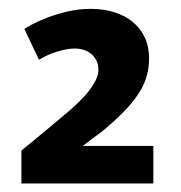

<svg xmlns="http://www.w3.org/2000/svg" viewBox="-20 -747 417 442"><path d="M153.8 -635.3Q139.2 -635.3 125 -631.8Q110.8 -628.4 99.4 -624Q87.9 -619.6 79.8 -615.2Q71.8 -610.8 69.8 -609.4L36.1 -680.2Q39.6 -683.1 53.7 -690.7Q67.9 -698.2 88.6 -706.3Q109.4 -714.4 135.3 -720.5Q161.1 -726.6 189 -726.6Q218.3 -726.6 242.7 -719Q267.1 -711.4 285.2 -696.8Q303.2 -682.1 313.2 -660.9Q323.2 -639.6 323.2 -612.3Q323.2 -593.3 318.6 -575Q314 -556.6 302.7 -537.6Q291.5 -518.6 272.9 -498.3Q254.4 -478 227.1 -454.6Q221.2 -449.2 212.2 -442.4Q203.1 -435.5 194.3 -429Q185.5 -422.4 179 -417.5Q172.4 -412.6 170.9 -411.1H333V-324.7H29.3V-400.4Q58.6 -424.3 86.9 -447.8Q115.2 -471.2 135.7 -488.8Q148.4 -499.5 161.1 -511.7Q173.8 -523.9 183.8 -536.6Q193.8 -549.3 200.2 -562Q206.5 -574.7 206.5 -586.4Q206.5 -599.6 201.4 -608.9Q196.3 -618.2 188.5 -624Q180.7 -629.9 171.4 -632.6Q162.1 -635.3 153.8 -635.3Z"/></svg>

Font: Ufes Sans ExtraBold
Style: Regular
Weight: 800
Designer: Ricardo Esteves & Filipe Motta
Foundry: ProDesignUfes - Ricardo Esteves, Filipe Motta (This is a derivative work, based on Roboto family, by Christian Robertson
Version: Version 2.0